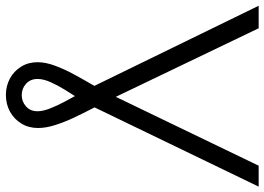

<svg xmlns="http://www.w3.org/2000/svg" viewBox="-152 -592 941 684"><g transform="rotate(90 319.0 -249.5)"><path d="M314.7 200.5Q283 200.5 256.5 186.3Q229.9 172 214 146.3Q198.1 120.6 198.1 87.9Q198.1 58.9 210.5 25.7Q222.8 -7.6 241 -41.2Q259.2 -74.8 276.8 -104.8Q294.4 -134.9 305 -156.9L566.8 -700H641.4L357 -111.1Q347.5 -89.9 330.8 -64.3Q314.1 -38.7 297.3 -11.5Q280.6 15.6 269.2 41.2Q257.8 66.7 257.8 87.7Q257.8 113.2 274.9 128.7Q292 144.1 315.3 144.1Q338.2 144.1 355.5 128.9Q372.8 113.7 372.8 87.7Q372.8 68.9 363.2 44.1Q353.6 19.3 339.1 -8.1Q324.6 -35.5 309.5 -62.5Q294.3 -89.5 283.6 -112.3L-3 -700H77.2L337.9 -156.9Q348.5 -135.5 364 -105.7Q379.6 -75.9 395.5 -42.2Q411.4 -8.6 421.9 24.5Q432.5 57.5 432.5 86Q432.5 119.6 416.6 145.5Q400.7 171.5 374.1 186Q347.5 200.5 314.7 200.5Z"/></g></svg>

Font: Montserrat Alternates Thin
Style: Regular
Weight: 100
Designer: Julieta Ulanovsky
Foundry: Julieta Ulanovsky
Version: Version 9.000